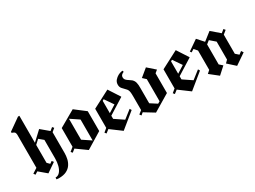

<svg xmlns="http://www.w3.org/2000/svg" viewBox="-48 -1226 2529 1906"><g transform="rotate(-30 1217.0 -272.5)"><path d="M154.2 0 68.3 -72.5 36.7 -52.5 22.5 -71.7 78.3 -107.5V-487.5Q78.3 -497.5 73.3 -509.6Q68.3 -521.7 38.3 -530.8V-543.3L174.2 -639.2H190V-330L294.2 -427.5L382.5 -353.3L415 -380L430 -362.5L394.2 -333.3V-95Q394.2 -62.5 387.1 -29.6Q380 3.3 361.2 31.7Q342.5 60 308.3 77.1Q274.2 94.2 220 94.2Q206.7 94.2 194.2 91.7V71.7Q225 71.7 245.4 47.9Q265.8 24.2 275.8 -13.8Q285.8 -51.7 285.8 -95V-307.5L236.7 -348.3L190 -305V-100L217.5 -72.5L243.3 -90.8L258.3 -71.7Z M465.8 -56.7 450.8 -74.2 493.3 -109.2V-323.3L680.8 -430.8L800.8 -339.2V-111.7L617.5 0L500 -84.2ZM697.5 -63.3V-303.3L601.7 -367.5V-127.5Z M851.7 -54.2 837.5 -71.7 876.7 -104.2V-323.3L1076.7 -427.5L1160 -299.2V-295.8L980.8 -183.3V-147.5L1080.8 -80L1172.5 -151.7L1184.2 -131.7L1012.5 8.3L889.2 -83.3ZM980.8 -354.2V-212.5L1064.2 -265L996.7 -363.3Z M1241.7 -35.8 1227.5 -54.2 1265 -84.2V-241.7Q1265 -272.5 1262.5 -289.6Q1260 -306.7 1254.2 -317.5Q1248.3 -328.3 1236.7 -339.2Q1222.5 -354.2 1206.2 -371.7Q1190 -389.2 1190 -416.7Q1190 -446.7 1207.9 -467.1Q1225.8 -487.5 1245.8 -498.3Q1271.7 -512.5 1300.8 -515L1305 -499.2Q1290.8 -495 1279.6 -484.2Q1268.3 -473.3 1268.3 -456.7Q1268.3 -437.5 1280.4 -425Q1292.5 -412.5 1308.8 -402.9Q1325 -393.3 1336.7 -383.3Q1356.7 -365 1362.9 -339.6Q1369.2 -314.2 1368.3 -277.5V-102.5L1443.3 -54.2L1467.5 -68.3V-321.7L1430.8 -355.8L1518.3 -427.5L1602.5 -353.3L1571.7 -328.3V-102.5L1380.8 11.7L1267.5 -57.5Z M1635 -54.2 1620.8 -71.7 1660 -104.2V-323.3L1860 -427.5L1943.3 -299.2V-295.8L1764.2 -183.3V-147.5L1864.2 -80L1955.8 -151.7L1967.5 -131.7L1795.8 8.3L1672.5 -83.3ZM1764.2 -354.2V-212.5L1847.5 -265L1780 -363.3Z M2114.2 12.5 2018.3 -63.3 2050 -91.7V-313.3L2018.3 -349.2L1985.8 -329.2L1974.2 -345L2090 -425L2154.2 -353.3L2245.8 -425L2340 -344.2L2375 -372.5L2390 -354.2L2350 -321.7V-103.3L2385.8 -71.7L2417.5 -95.8L2433.3 -71.7L2310 12.5L2225.8 -63.3L2254.2 -91.7V-297.5L2194.2 -349.2L2158.3 -320.8V-91.7L2194.2 -60Z"/></g></svg>

Font: Manufacturing Consent
Style: Regular
Weight: 400
Version: Version 3.000; ttfautohint (v1.8.4.7-5d5b)